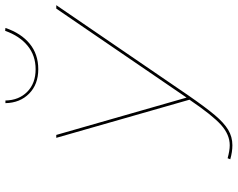

<svg xmlns="http://www.w3.org/2000/svg" viewBox="-106 -784 898 725"><g transform="rotate(-90 342.5 -422.0)"><path d="M315 -850H325Q326 -799 358 -767.5Q390 -736 443 -736Q495 -736 532 -766.5Q569 -797 588 -851L599 -850Q579 -791 539.5 -758.5Q500 -726 443 -726Q386 -726 351 -760.5Q316 -795 315 -850ZM685 -658 344 -159Q299 -94 270 -59.5Q241 -25 214.5 -9Q188 7 156 7Q131 7 103 -1L107 -11Q136 -3 156 -3Q196 -3 232.5 -35.5Q269 -68 328 -155L184 -658H195L336 -166L672 -658Z"/></g></svg>

Font: Ysabeau Infant Hairline
Style: Italic
Weight: 100
Italic angle: -12°
Designer: Christian Thalmann (Catharsis Fonts)
Version: Version 0.003